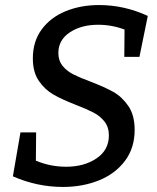

<svg xmlns="http://www.w3.org/2000/svg" viewBox="-20 -730 623 760"><path d="M532 -505H472L473 -613Q423 -632 368 -632Q302 -632 256.5 -602Q211 -572 211 -520Q211 -490 227.5 -469.5Q244 -449 269.5 -436Q295 -423 338 -407Q393 -386 428 -366.5Q463 -347 488 -310.5Q513 -274 513 -216Q513 -144 474.5 -93Q436 -42 371.5 -16Q307 10 229 10Q127 10 31 -32L61 -206H123L122 -94Q179 -70 242 -70Q313 -70 362 -103Q411 -136 411 -194Q411 -227 393.5 -249Q376 -271 350 -284.5Q324 -298 280 -315Q224 -337 191 -356Q158 -375 134 -409.5Q110 -444 110 -499Q110 -566 145 -613.5Q180 -661 239.5 -685.5Q299 -710 372 -710Q472 -710 565 -667Z"/></svg>

Font: Bitter Pro Medium
Style: Italic
Weight: 500
Italic angle: -9°
Designer: Sol Matas, and Bitter project Authors
Foundry: Sol Matas
Version: Version 1.010